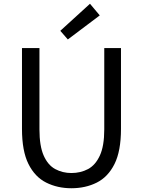

<svg xmlns="http://www.w3.org/2000/svg" viewBox="-20 -989 761 1022"><path d="M360 13Q286 13 226 -17Q166 -47 131.5 -116Q97 -185 97 -303V-733H190V-300Q190 -212 212.5 -161Q235 -110 274 -89Q313 -68 360 -68Q409 -68 448.5 -89Q488 -110 511.5 -161Q535 -212 535 -300V-733H624V-303Q624 -185 589.5 -116Q555 -47 495 -17Q435 13 360 13ZM341 -779 301 -825 459 -969 511 -907Z"/></svg>

Font: Source Han Sans & Saira Hybrid
Style: Regular
Weight: 400
Designer: Ryoko NISHIZUKA 西塚涼子 (kana & ideographs); Paul D. Hunt (Latin, Greek & Cyrillic); Wenlong ZHANG 张文龙 (bopomofo); Sandoll 
Foundry: Adobe Systems Incorporated
Version: Version 1.00;August 2, 2021;FontCreator 13.0.0.2675 64-bit